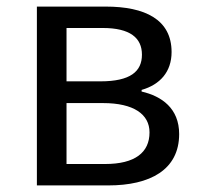

<svg xmlns="http://www.w3.org/2000/svg" viewBox="-20 -563 607 583"><path d="M92 0H309C435 0 524 -47 524 -156C524 -234 471 -271 410 -285V-290C466 -306 501 -345 501 -405C501 -504 420 -543 301 -543H92ZM182 -316V-478H292C375 -478 411 -448 411 -397C411 -346 376 -316 285 -316ZM182 -65V-250H293C386 -250 434 -216 434 -161C434 -100 390 -65 299 -65Z"/></svg>

Font: Source Han Sans HK
Style: Regular
Weight: 400
Designer: Ryoko NISHIZUKA 西塚涼子 (kana, bopomofo & ideographs); Paul D. Hunt (Latin, Greek & Cyrillic); Sandoll Communications 산돌커뮤니
Foundry: Adobe
Version: Version 2.000;hotconv 1.0.107;makeotfexe 2.5.65593